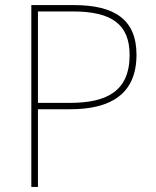

<svg xmlns="http://www.w3.org/2000/svg" viewBox="-20 -800 613 754"><path d="M270 -780H103V-66H129V-371H256C414 -371 516 -430 516 -585C516 -724 429 -780 270 -780ZM266 -755C418 -755 489 -705 489 -584C489 -438 394 -396 254 -396H129V-755Z"/></svg>

Font: Noto Sans Malayalam UI Thin
Style: Regular
Weight: 100
Designer: Jelle Bosma - Monotype Design Team
Foundry: Monotype Imaging Inc.
Version: Version 2.104